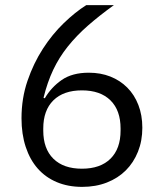

<svg xmlns="http://www.w3.org/2000/svg" viewBox="-20 -718 640 750"><path d="M301 12Q246 12 202 -6.5Q158 -25 127.5 -59.5Q97 -94 80.5 -144Q64 -194 64 -256Q64 -334 87.5 -402.5Q111 -471 147.5 -527.5Q184 -584 229 -627.5Q274 -671 317 -698H425Q368 -657 323.5 -618Q279 -579 245 -536.5Q211 -494 188 -445.5Q165 -397 150 -336L155 -334Q180 -377 221 -405.5Q262 -434 327 -434Q373 -434 411 -419Q449 -404 477 -376Q505 -348 520.5 -308Q536 -268 536 -219Q536 -168 519 -125.5Q502 -83 471.5 -52.5Q441 -22 397.5 -5Q354 12 301 12ZM300 -59Q372 -59 411.5 -98Q451 -137 451 -208V-216Q451 -287 411.5 -326Q372 -365 300 -365Q228 -365 188.5 -326Q149 -287 149 -216V-208Q149 -137 188.5 -98Q228 -59 300 -59Z"/></svg>

Font: PlemolJP35 Console
Style: Regular
Weight: 400
Version: v2.0.3; ttfautohint (v1.8.4.7-5d5b-dirty) -l 6 -r 45 -G 200 